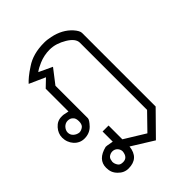

<svg xmlns="http://www.w3.org/2000/svg" viewBox="-228 -641 1043 1043"><g transform="rotate(-45 293.5 -120.0)"><path d="M436 129.9V-386.2Q436 -418.5 389.2 -446.8Q365.7 -460.9 341.8 -468.5Q317.9 -476.1 293 -476.1Q249.5 -476.1 210 -459Q195.8 -453.1 183.8 -446.5Q171.9 -439.9 163.1 -433.1L240.2 -397L176.8 -314.9V-65.9Q176.8 -53.2 150.9 -25.9Q125 0 85.9 0Q67.4 0 52.2 -7.3Q37.1 -14.6 26.1 -27.1Q15.1 -39.6 9 -55.7Q2.9 -71.8 2.9 -89.8Q2.9 -105.5 8.8 -119.9Q14.6 -134.3 25.9 -147Q48.8 -172.9 81.1 -172.9H89.8Q97.7 -172.9 107.9 -169.9L127.9 -166V-340.8L172.9 -383.8L81.1 -424.8Q90.8 -436 109.6 -451.7Q128.4 -467.3 157.2 -485.8Q213.4 -523.9 297.9 -523.9Q312 -523.9 322.5 -522.5Q333 -521 348.1 -518.1Q417.5 -503.9 459 -458Q481.9 -432.1 481.9 -415V149.9L353 280.8L228 203.1Q219.2 284.2 140.1 284.2Q106 284.2 81.1 257.8Q68.4 245.1 62.3 230.2Q56.2 215.3 56.2 194.8Q56.2 132.3 134.8 112.8Q144.5 112.8 160.2 116.2L182.1 120.1V42H228V147.9L347.2 221.2ZM183.1 195.8Q183.1 179.7 170.9 167Q165.5 161.6 158.4 158.7Q151.4 155.8 143.1 155.8Q134.8 155.8 127.4 158.7Q120.1 161.6 113.8 167Q108.4 172.4 106.2 179.7Q104 187 103 195.8Q103 212.4 113.8 227.1Q121.6 238.8 143.1 238.8Q178.7 238.8 183.1 195.8ZM130.9 -87.9Q130.9 -111.8 120.1 -121.1Q109.4 -133.8 88.9 -133.8Q80.1 -133.8 71.8 -129.9Q63.5 -126 57.4 -119.4Q51.3 -112.8 47.6 -104.7Q43.9 -96.7 43.9 -87.9Q43.9 -69.8 57.1 -57.6Q70.3 -45.4 88.9 -43Q105 -43 120.1 -55.2Q130.9 -65.9 130.9 -87.9Z"/></g></svg>

Font: Defago Noto Sans
Style: Regular
Weight: 400
Designer: John M. Durdin
Foundry: Lao IT Dev Co., Ltd.
Version: Version 1.000 2007 initial release